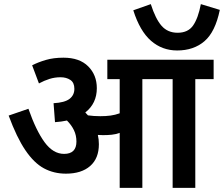

<svg xmlns="http://www.w3.org/2000/svg" viewBox="-20 -912 1087 932"><path d="M460 -212Q460 -143 417.5 -106Q375 -69 300 -69Q241 -69 193 -95Q145 -121 103 -183Q61 -245 22 -351L118 -384Q155 -278 196.5 -221.5Q238 -165 291 -165Q351 -165 351 -225Q351 -255 339 -280Q327 -305 305 -327Q278 -321 247 -319L240 -411Q294 -414 317.5 -432Q341 -450 341 -481Q341 -511 321.5 -524Q302 -537 274 -537Q246 -537 220.5 -529Q195 -521 169 -507L136 -595Q165 -610 202.5 -621Q240 -632 288 -632Q366 -632 408 -590Q450 -548 450 -484Q450 -410 394 -366Q400 -360 407 -352Q435 -348 467 -348Q494 -348 516.5 -351Q539 -354 561 -362V-528H501V-622H1017V-528H928V0H818V-528H671V0H561V-267Q542 -260 522 -258Q502 -256 480 -256Q468 -256 455 -257Q460 -235 460 -212ZM1047 -864Q1025 -757 972.5 -712Q920 -667 840 -667Q767 -667 713 -714Q659 -761 627 -862L712 -892Q735 -820 764.5 -786.5Q794 -753 842 -753Q893 -753 917.5 -788.5Q942 -824 955 -892Z"/></svg>

Font: Noto Sans SemiCondensed SemiBold
Style: Regular
Weight: 600
Width: 4
Designer: Monotype Design Team
Foundry: Monotype Imaging Inc.
Version: Version 2.013; ttfautohint (v1.8.4.7-5d5b)